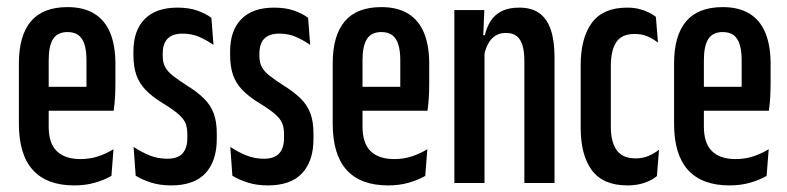

<svg xmlns="http://www.w3.org/2000/svg" viewBox="-20 -528 2272 554"><path d="M194.5 7Q115 7 74.8 -37.5Q34.5 -82 34.5 -171V-345Q34.5 -425.5 69.2 -466.5Q104 -507.5 175 -507.5Q221.5 -507.5 252.2 -488.5Q283 -469.5 298 -433Q313 -396.5 313 -344V-290.5Q313 -270 312 -250Q311 -230 308 -208.5H229.5Q229.5 -253 229.5 -287.8Q229.5 -322.5 229.5 -354Q229.5 -382 223.8 -400Q218 -418 206 -426.8Q194 -435.5 175 -435.5Q146 -435.5 133.2 -415.5Q120.5 -395.5 120.5 -354V-249.5V-234.5V-163Q120.5 -139 126.2 -121.2Q132 -103.5 143.8 -92Q155.5 -80.5 172.5 -74.8Q189.5 -69 212 -69Q239.5 -69 263.5 -77Q287.5 -85 307.5 -97.5L301.5 -20.5Q282 -9 254.5 -1Q227 7 194.5 7ZM88.5 -208.5V-277.5H288V-208.5Z M474 7Q441 7 415 -1.5Q389 -10 371.5 -21L365.5 -104Q387.5 -89.5 411.2 -79.8Q435 -70 462.5 -70Q493 -70 506.8 -85.5Q520.5 -101 520.5 -129V-141.5Q520.5 -159 515.5 -171.8Q510.5 -184.5 495.5 -198Q480.5 -211.5 450 -230Q419 -249 400.2 -268.5Q381.5 -288 373.2 -312.2Q365 -336.5 365 -369V-380Q365 -440 397.5 -473Q430 -506 492 -506Q525 -506 549.2 -497.5Q573.5 -489 590 -476.5L596 -398.5Q576.5 -412 555 -421.5Q533.5 -431 506.5 -431Q486.5 -431 474 -424.2Q461.5 -417.5 455.5 -404.8Q449.5 -392 449.5 -374V-366.5Q449.5 -347 457 -333.8Q464.5 -320.5 479.8 -308.8Q495 -297 519 -281.5Q549.5 -262.5 568.5 -243.8Q587.5 -225 596.5 -201.2Q605.5 -177.5 605.5 -142.5V-127Q605.5 -63.5 572.8 -28.2Q540 7 474 7Z M753 7Q720 7 694 -1.5Q668 -10 650.5 -21L644.5 -104Q666.5 -89.5 690.2 -79.8Q714 -70 741.5 -70Q772 -70 785.8 -85.5Q799.5 -101 799.5 -129V-141.5Q799.5 -159 794.5 -171.8Q789.5 -184.5 774.5 -198Q759.5 -211.5 729 -230Q698 -249 679.2 -268.5Q660.5 -288 652.2 -312.2Q644 -336.5 644 -369V-380Q644 -440 676.5 -473Q709 -506 771 -506Q804 -506 828.2 -497.5Q852.5 -489 869 -476.5L875 -398.5Q855.5 -412 834 -421.5Q812.5 -431 785.5 -431Q765.5 -431 753 -424.2Q740.5 -417.5 734.5 -404.8Q728.5 -392 728.5 -374V-366.5Q728.5 -347 736 -333.8Q743.5 -320.5 758.8 -308.8Q774 -297 798 -281.5Q828.5 -262.5 847.5 -243.8Q866.5 -225 875.5 -201.2Q884.5 -177.5 884.5 -142.5V-127Q884.5 -63.5 851.8 -28.2Q819 7 753 7Z M1100 7Q1020.5 7 980.2 -37.5Q940 -82 940 -171V-345Q940 -425.5 974.8 -466.5Q1009.5 -507.5 1080.5 -507.5Q1127 -507.5 1157.8 -488.5Q1188.5 -469.5 1203.5 -433Q1218.5 -396.5 1218.5 -344V-290.5Q1218.5 -270 1217.5 -250Q1216.5 -230 1213.5 -208.5H1135Q1135 -253 1135 -287.8Q1135 -322.5 1135 -354Q1135 -382 1129.2 -400Q1123.5 -418 1111.5 -426.8Q1099.5 -435.5 1080.5 -435.5Q1051.5 -435.5 1038.8 -415.5Q1026 -395.5 1026 -354V-249.5V-234.5V-163Q1026 -139 1031.8 -121.2Q1037.5 -103.5 1049.2 -92Q1061 -80.5 1078 -74.8Q1095 -69 1117.5 -69Q1145 -69 1169 -77Q1193 -85 1213 -97.5L1207 -20.5Q1187.5 -9 1160 -1Q1132.5 7 1100 7ZM994 -208.5V-277.5H1193.5V-208.5Z M1493 0V-352Q1493 -378.5 1487.8 -396.5Q1482.5 -414.5 1471 -423.8Q1459.5 -433 1439.5 -433Q1421.5 -433 1408.8 -424.5Q1396 -416 1388 -400.8Q1380 -385.5 1376.5 -366L1358 -426.5H1379Q1384.5 -450 1396 -467.8Q1407.5 -485.5 1427.5 -495.8Q1447.5 -506 1478.5 -506Q1514 -506 1536.2 -490Q1558.5 -474 1569.2 -442.2Q1580 -410.5 1580 -363V0ZM1291 0V-499H1377.5L1374 -416.5L1378 -413V0Z M1790.5 7Q1720.5 7 1688 -36.5Q1655.5 -80 1655.5 -159.5V-339Q1655.5 -418.5 1687.8 -462.2Q1720 -506 1789.5 -506Q1807.5 -506 1822.5 -502.5Q1837.5 -499 1850.2 -493Q1863 -487 1872.5 -479.5L1878.5 -405Q1864.5 -416 1848.5 -423Q1832.5 -430 1811 -430Q1773.5 -430 1758 -406Q1742.5 -382 1742.5 -338V-161.5Q1742.5 -119 1759.2 -95Q1776 -71 1814 -71Q1834.5 -71 1851 -78Q1867.5 -85 1881.5 -96L1875.5 -20Q1861.5 -8 1839.5 -0.5Q1817.5 7 1790.5 7Z M2085 7Q2005.5 7 1965.2 -37.5Q1925 -82 1925 -171V-345Q1925 -425.5 1959.8 -466.5Q1994.5 -507.5 2065.5 -507.5Q2112 -507.5 2142.8 -488.5Q2173.5 -469.5 2188.5 -433Q2203.5 -396.5 2203.5 -344V-290.5Q2203.5 -270 2202.5 -250Q2201.5 -230 2198.5 -208.5H2120Q2120 -253 2120 -287.8Q2120 -322.5 2120 -354Q2120 -382 2114.2 -400Q2108.5 -418 2096.5 -426.8Q2084.5 -435.5 2065.5 -435.5Q2036.5 -435.5 2023.8 -415.5Q2011 -395.5 2011 -354V-249.5V-234.5V-163Q2011 -139 2016.8 -121.2Q2022.5 -103.5 2034.2 -92Q2046 -80.5 2063 -74.8Q2080 -69 2102.5 -69Q2130 -69 2154 -77Q2178 -85 2198 -97.5L2192 -20.5Q2172.5 -9 2145 -1Q2117.5 7 2085 7ZM1979 -208.5V-277.5H2178.5V-208.5Z"/></svg>

Font: Anek Latin Condensed Medium
Style: Regular
Weight: 500
Width: 3
Designer: Yesha Goshar
Foundry: Ek Type
Version: Version 1.003